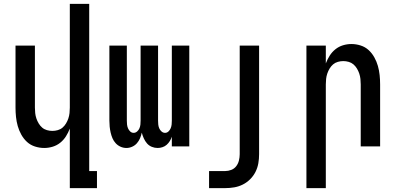

<svg xmlns="http://www.w3.org/2000/svg" viewBox="-20 -755 2040 990"><path d="M340 215V-92Q332 -71 320 -52Q308 -33 290.5 -19Q273 -5 251.5 1.5Q230 8 208 8Q184 8 160.5 0.5Q137 -7 119.5 -23Q102 -39 90 -60.5Q78 -82 71.5 -105Q65 -128 62.5 -152Q60 -176 60 -200V-520H160V-200Q160 -186 161.5 -172Q163 -158 167.5 -144.5Q172 -131 179.5 -118.5Q187 -106 197.5 -97Q208 -88 222 -84Q236 -80 250 -80Q264 -80 278 -84Q292 -88 302.5 -97Q313 -106 320.5 -118.5Q328 -131 332.5 -144.5Q337 -158 338.5 -172Q340 -186 340 -200V-735H440V127H480V215Z M632 8Q616 8 601.5 1.5Q587 -5 576.5 -16.5Q566 -28 560 -42Q554 -56 550.5 -71.5Q547 -87 545.5 -102Q544 -117 544 -133V-520H634V-133Q634 -123 635 -113Q636 -103 640 -93.5Q644 -84 651.5 -77Q659 -70 669 -70Q679 -70 687 -77Q695 -84 699 -93.5Q703 -103 704 -113Q705 -123 705 -133V-520H795V-133Q795 -123 796 -113Q797 -103 801 -93.5Q805 -84 813 -77Q821 -70 831 -70Q841 -70 848.5 -77Q856 -84 860 -93.5Q864 -103 865 -113Q866 -123 866 -133V-520H956V0H866V-50Q862 -38 855.5 -27.5Q849 -17 839.5 -8.5Q830 0 817.5 4Q805 8 793 8Q777 8 762.5 2Q748 -4 738 -15.5Q728 -27 721.5 -41.5Q715 -56 711 -71Q708 -56 702 -42Q696 -28 686 -16.5Q676 -5 661.5 1.5Q647 8 632 8Z M1141 215H1058V127H1141Q1157 127 1172.5 121Q1188 115 1198 102Q1208 89 1212 72.5Q1216 56 1216 40V-520H1316V40Q1316 64 1312 87Q1308 110 1297.5 131Q1287 152 1270 169Q1253 186 1232 196.5Q1211 207 1188 211Q1165 215 1141 215Z M1560 215V-520H1660V-428Q1668 -449 1680 -468Q1692 -487 1709.5 -501Q1727 -515 1748.5 -521.5Q1770 -528 1792 -528Q1816 -528 1839.5 -520.5Q1863 -513 1880.5 -497Q1898 -481 1910 -459.5Q1922 -438 1928.5 -415Q1935 -392 1937.5 -368Q1940 -344 1940 -320V0H1840V-320Q1840 -334 1838.5 -348Q1837 -362 1832.5 -375.5Q1828 -389 1820.5 -401.5Q1813 -414 1802.5 -423Q1792 -432 1778 -436Q1764 -440 1750 -440Q1736 -440 1722 -436Q1708 -432 1697.5 -423Q1687 -414 1679.5 -401.5Q1672 -389 1667.5 -375.5Q1663 -362 1661.5 -348Q1660 -334 1660 -320V215Z"/></svg>

Font: Iosevka Semibold
Style: Regular
Weight: 600
Monospace: yes
Designer: Belleve Invis
Foundry: Belleve Invis
Version: Version 33.2.3; ttfautohint (v1.8.4)